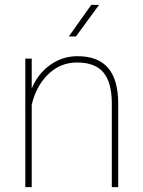

<svg xmlns="http://www.w3.org/2000/svg" viewBox="-20 -769 587 789"><path d="M110.4 -405.3Q136.2 -466.8 186.5 -502.4Q236.8 -538.1 297.9 -538.1Q382.8 -538.1 424.1 -490Q465.3 -441.9 465.8 -344.7V0H439.5V-345.7Q439 -430.7 404.8 -471.4Q370.6 -512.2 296.4 -512.2Q228 -512.2 178 -463.6Q127.9 -415 110.4 -338.4V0H84V-528.3H110.4ZM355 -749H387.2L292 -619.1H262.7Z"/></svg>

Font: Roboto Thin
Style: Regular
Weight: 250
Designer: Google
Version: Version 2.134; 2016